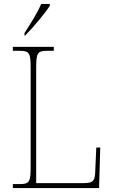

<svg xmlns="http://www.w3.org/2000/svg" viewBox="-20 -951 574 971"><path d="M104 -784V-771H107C147 -811 209 -886 232 -921V-931H188C170 -886 133 -830 104 -784ZM45 0H481L487 -205H467L462 -94C461 -39 455 -25 403 -25H163V-606C163 -683 169 -694 219 -694H252V-714H45V-694H79C129 -694 135 -683 135 -606V-108C135 -31 129 -20 79 -20H45Z"/></svg>

Font: Noto Serif Armenian SemiCondensed Thin
Style: Regular
Weight: 100
Width: 4
Designer: Monotype Design Team
Foundry: Monotype Imaging Inc.
Version: Version 2.008